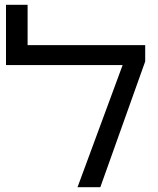

<svg xmlns="http://www.w3.org/2000/svg" viewBox="-20 -780 660 800"><path d="M491 -509H5V-760H95V-592H585V-524L398 0H303Z"/></svg>

Font: Noto Sans Hebrew
Style: Regular
Weight: 400
Designer: Monotype Design Team
Foundry: Monotype Imaging Inc.
Version: Version 1.000